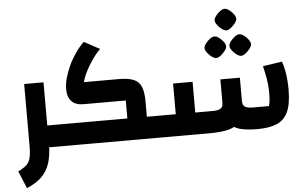

<svg xmlns="http://www.w3.org/2000/svg" viewBox="-68 -994 2219 1383"><g transform="rotate(-5 1041.0 -302.5)"><path d="M257 0V-158H333V0ZM72 279 20 153Q59 135 80 115.5Q101 96 109 64Q117 32 117 -21V-470H257V-21Q257 59 238.5 115.5Q220 172 179.5 211.5Q139 251 72 279ZM333 0V-158Q343 -158 348 -136.5Q353 -115 353 -79Q353 -42 348 -21Q343 0 333 0Z M977 0V-158H1054V0ZM333 0V-158H836V-288H529Q474 -288 444.5 -318.5Q415 -349 415 -406Q415 -444 427 -487.5Q439 -531 460 -576Q481 -621 509.5 -662Q538 -703 571 -735L684 -674Q663 -654 641.5 -625.5Q620 -597 600.5 -565Q581 -533 567 -502Q553 -471 547 -446H798Q867 -446 906 -430Q945 -414 961 -375.5Q977 -337 977 -268V0ZM333 0Q323 0 318 -21Q313 -42 313 -79Q313 -115 318 -136.5Q323 -158 333 -158ZM1054 0V-158Q1064 -158 1069 -136.5Q1074 -115 1074 -79Q1074 -42 1069 -21Q1064 0 1054 0Z M1765 0Q1692 0 1645.5 -11Q1599 -22 1573.5 -48.5Q1548 -75 1538 -122.5Q1528 -170 1528 -241V-380H1669V-211Q1669 -179 1688 -168.5Q1707 -158 1744 -158H1860Q1866 -178 1868 -202Q1870 -226 1870 -257Q1870 -304 1862 -351Q1854 -398 1842 -448L1981 -469Q1992 -439 1998.5 -405Q2005 -371 2008 -335.5Q2011 -300 2011 -266Q2011 -161 1984.5 -103.5Q1958 -46 1903.5 -23Q1849 0 1765 0ZM1054 0V-158H1186V-380H1327V0ZM1327 0V-158H1453Q1490 -158 1509 -168.5Q1528 -179 1528 -211V-380H1669V-241Q1669 -170 1658.5 -122.5Q1648 -75 1621 -48.5Q1594 -22 1542.5 -11Q1491 0 1409 0ZM1054 0Q1044 0 1039 -21Q1034 -42 1034 -79Q1034 -115 1039 -136.5Q1044 -158 1054 -158ZM1512 -536Q1498 -536 1479.5 -549.5Q1461 -563 1447.5 -581.5Q1434 -600 1434 -614Q1434 -629 1447.5 -647Q1461 -665 1479 -678.5Q1497 -692 1512 -692Q1527 -692 1545 -678.5Q1563 -665 1576.5 -647Q1590 -629 1590 -614Q1590 -600 1576 -581.5Q1562 -563 1544 -549.5Q1526 -536 1512 -536ZM1692 -536Q1678 -536 1659.5 -549.5Q1641 -563 1627.5 -581.5Q1614 -600 1614 -614Q1614 -629 1627.5 -647Q1641 -665 1659 -678.5Q1677 -692 1692 -692Q1707 -692 1725 -678.5Q1743 -665 1756.5 -647Q1770 -629 1770 -614Q1770 -600 1756 -581.5Q1742 -563 1724 -549.5Q1706 -536 1692 -536ZM1602 -728Q1588 -728 1569.5 -741.5Q1551 -755 1537.5 -773.5Q1524 -792 1524 -806Q1524 -821 1537.5 -839Q1551 -857 1569 -870.5Q1587 -884 1602 -884Q1617 -884 1635 -870.5Q1653 -857 1666.5 -839Q1680 -821 1680 -806Q1680 -792 1666 -773.5Q1652 -755 1634 -741.5Q1616 -728 1602 -728Z"/></g></svg>

Font: Changa
Style: Bold
Weight: 700
Designer: Eduardo Rodriguez Tunni
Foundry: Eduardo Rodriguez Tunni
Version: Version 3.002; ttfautohint (v1.8.2)